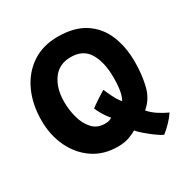

<svg xmlns="http://www.w3.org/2000/svg" viewBox="-165 -790 976 1005"><g transform="rotate(-30 323.0 -288.0)"><path d="M543 74Q531 69 512.5 56.2Q494 43.5 474.2 27.8Q454.5 12 438.8 -2.5Q423 -17 417.5 -25Q406 -16.5 375.8 -4.8Q345.5 7 303 7Q217.5 7 155 -35.8Q92.5 -78.5 58.2 -150.8Q24 -223 24 -311.5Q24 -408.5 59.2 -485Q94.5 -561.5 160 -605.5Q225.5 -649.5 316 -649.5Q415 -649.5 478 -608.8Q541 -568 571 -496.8Q601 -425.5 601 -333Q601 -257 585 -191.8Q569 -126.5 520 -86.5Q539.5 -63 568.8 -44Q598 -25 625.5 -13Q611 9.5 587.8 33.5Q564.5 57.5 543 74ZM347 -143Q340 -150 329.2 -165.2Q318.5 -180.5 308.8 -198Q299 -215.5 294 -228.5Q307.5 -239.5 335.8 -258.2Q364 -277 385 -289Q394 -266.5 408.8 -237.2Q423.5 -208 440 -188.5Q450.5 -204 457 -235.8Q463.5 -267.5 463.5 -318.5Q463.5 -410.5 430.2 -466.8Q397 -523 322 -523Q250.5 -523 213 -470.2Q175.5 -417.5 175.5 -336Q175.5 -287 188.5 -239.8Q201.5 -192.5 229.8 -161.8Q258 -131 304 -131Q324 -131 334 -135.5Q344 -140 347 -143Z"/></g></svg>

Font: Grandstander
Style: Bold
Weight: 700
Designer: Tyler Finck
Foundry: Etcetera Type Co
Version: Version 1.200; ttfautohint (v1.8.3)